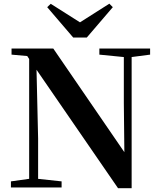

<svg xmlns="http://www.w3.org/2000/svg" viewBox="-20 -999 855 1023"><path d="M250.4 -978.7 442.9 -856.7H369.6L562.6 -979.4L581.1 -960.8L442.6 -799.2H369.9L231.5 -960.8ZM38.2 0V-32.6L143.5 -47.3H171.3L308.2 -32.6V0ZM135.4 0V-713.4H172.6L183.1 -260.5V0ZM509.4 -707.9V-740.5H779.8V-707.9L674.8 -694.2H648.1ZM608.8 3.6 161.7 -646.1 159 -649.2 125.1 -700.4 41.5 -707.9V-740.5H263.8L662.2 -159.6L643 -152.8L639.8 -449.6V-740.5H681.4V3.6Z"/></svg>

Font: Noto Serif KR ExtraLight
Style: Regular
Weight: 200
Designer: Ryoko NISHIZUKA 西塚涼子 (kana & ideographs); Frank Grießhammer (Latin, Greek & Cyrillic); Wenlong ZHANG 张文龙 (bopomofo); San
Foundry: Adobe
Version: Version 2.002-H1;hotconv 1.1.0;makeotfexe 2.6.0